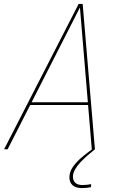

<svg xmlns="http://www.w3.org/2000/svg" viewBox="-20 -761 618 979"><path d="M1 0 381 -741H401.5L464 0H448L387.5 -724.5H388.5L19 0ZM128 -225.5 131 -239.5H439.5L436.5 -225.5ZM445 178 443.5 193.5Q434.5 195.5 421.5 196.8Q408.5 198 397 198Q379 198 364.8 192.2Q350.5 186.5 342.2 174.2Q334 162 334 142.5Q334 115 352.2 89.2Q370.5 63.5 397.5 40.8Q424.5 18 450 0H464Q447 14 427.5 30.8Q408 47.5 390.8 65.8Q373.5 84 362.8 102.8Q352 121.5 352 139.5Q352 161 364.8 171.8Q377.5 182.5 400.5 182.5Q411 182.5 423.8 181.2Q436.5 180 445 178Z"/></svg>

Font: Epilogue Thin
Style: Italic
Weight: 250
Italic angle: -12°
Designer: Tyler Finck
Foundry: Etcetera Type Co
Version: Version 2.112